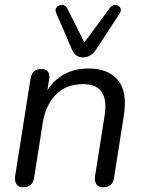

<svg xmlns="http://www.w3.org/2000/svg" viewBox="-20 -784 608 810"><path d="M77 6Q58 6 49.5 -7Q41 -20 44 -42L109 -453Q115 -493 156 -493Q174 -493 182.5 -481.5Q191 -470 187 -448L180 -403Q207 -447 251.5 -471Q296 -495 355 -495Q436 -495 477.5 -446Q519 -397 502 -294L461 -33Q455 6 415 6Q396 6 387 -6.5Q378 -19 381 -41L421 -294Q443 -429 331 -429Q258 -429 215 -384Q172 -339 160 -264L124 -34Q118 6 77 6ZM330 -542Q298 -542 284 -574L218 -727Q210 -743 219 -753.5Q228 -764 242 -763.5Q256 -763 264 -748L336 -605L443 -750Q454 -764 467.5 -763Q481 -762 487.5 -751.5Q494 -741 484 -726L386 -576Q364 -542 330 -542Z"/></svg>

Font: Nunito
Style: Italic
Weight: 400
Italic angle: -9°
Designer: Vernon Adams
Foundry: Vernon Adams
Version: Version 3.601; ttfautohint (v1.8.2.53-6de2)